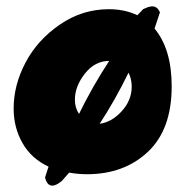

<svg xmlns="http://www.w3.org/2000/svg" viewBox="-20 -539 588 605"><path d="M23 -197Q23 -271 60.5 -342Q98 -413 168.5 -461.5Q239 -510 323 -510Q373 -510 413 -491L431 -510Q449 -519 460 -519Q476 -519 484 -500L467 -449Q521 -384 521 -267Q521 -131 446 -60.5Q371 10 254 10Q226 10 198 5Q197 6 175 31Q157 46 145 46Q128 46 122 20L133 -14Q79 -39 51 -88Q23 -137 23 -197ZM216 -225Q216 -199 229 -180Q271 -266 324 -347Q279 -347 247.5 -307Q216 -267 216 -225ZM294 -149Q332 -154 363.5 -188.5Q395 -223 395 -266Q395 -290 385 -310Q342 -222 294 -149Z"/></svg>

Font: Gorditas
Style: Bold
Weight: 700
Designer: Gustavo Dipre (gbrenda1987@gmail.com)
Foundry: Gustavo Dipre (gbrenda1987@gmail.com)
Version: Version 001.001